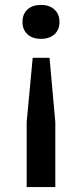

<svg xmlns="http://www.w3.org/2000/svg" viewBox="-20 -571 334 781"><path d="M222 -482Q222 -450.5 202 -431.8Q182 -413 146.5 -413Q111.5 -413 91.5 -431.8Q71.5 -450.5 71.5 -482Q71.5 -514 91.8 -532.5Q112 -551 146.5 -551Q181 -551 201.5 -532.2Q222 -513.5 222 -482ZM113 -336H181.5L205 -74.5V190H88.5V-74.5Z"/></svg>

Font: Encode Sans Expanded Medium
Style: Regular
Weight: 500
Width: 7
Designer: Multiple Designers
Foundry: Impallari Type
Version: Version 2.000